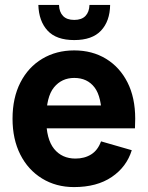

<svg xmlns="http://www.w3.org/2000/svg" viewBox="-20 -748 601 781"><path d="M281 13Q208 13 151 -22Q94 -57 62.5 -119.5Q31 -182 31 -265Q31 -350 63 -412.5Q95 -475 152 -509Q209 -543 282 -543Q355 -543 411 -509Q467 -475 498.5 -413Q530 -351 530 -265Q530 -255 529.5 -246Q529 -237 529 -226H114V-319H431L394 -265Q394 -354 364.5 -392.5Q335 -431 282 -431Q231 -431 199.5 -392.5Q168 -354 168 -265Q168 -182 200 -142.5Q232 -103 287 -103Q324 -103 351 -120Q378 -137 391 -173L516 -137Q495 -69 434.5 -28Q374 13 281 13ZM282 -585Q209 -585 173.5 -623.5Q138 -662 136 -728H220Q221 -699 236.5 -683Q252 -667 282 -667Q312 -667 327.5 -683Q343 -699 344 -728H428Q427 -662 391 -623.5Q355 -585 282 -585Z"/></svg>

Font: Radio Canada Big SemiBold
Style: Regular
Weight: 600
Designer: Étienne Aubert Bonn
Foundry: Coppers and Brasses
Version: Version 1.001